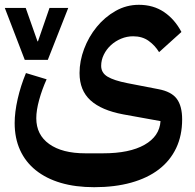

<svg xmlns="http://www.w3.org/2000/svg" viewBox="-25 -539 811 799"><path d="M-5 -506H82L131 -367H133L181 -506H259L174 -290H78ZM367 240Q289 240 228 222Q167 204 124 169.5Q81 135 58.5 85.5Q36 36 36 -27Q36 -72 48.5 -127Q61 -182 83 -235L169 -209Q150 -167 138 -123.5Q126 -80 126 -47Q126 22 180 60.5Q234 99 330 99H404Q514 99 576.5 63.5Q639 28 643 -35L488 -63Q397 -80 351.5 -121.5Q306 -163 306 -235Q306 -285 325 -335.5Q344 -386 377.5 -427Q411 -468 456 -493.5Q501 -519 553 -519Q613 -519 657.5 -489Q702 -459 730 -406L637 -322Q620 -350 593.5 -369Q567 -388 529 -388Q503 -388 479 -378Q455 -368 436.5 -351Q418 -334 407 -311.5Q396 -289 396 -265Q396 -236 422.5 -220Q449 -204 505 -193L634 -168Q688 -158 710.5 -128Q733 -98 733 -42Q733 25 708 77.5Q683 130 636 166Q589 202 521 221Q453 240 367 240Z"/></svg>

Font: IBM Plex Sans Arabic SmBld
Style: Regular
Weight: 600
Designer: Mike Abbink, Paul van der Laan, Pieter van Rosmalen, Wael Morcos, Khajak Apelian
Foundry: Bold Monday
Version: Version 1.005